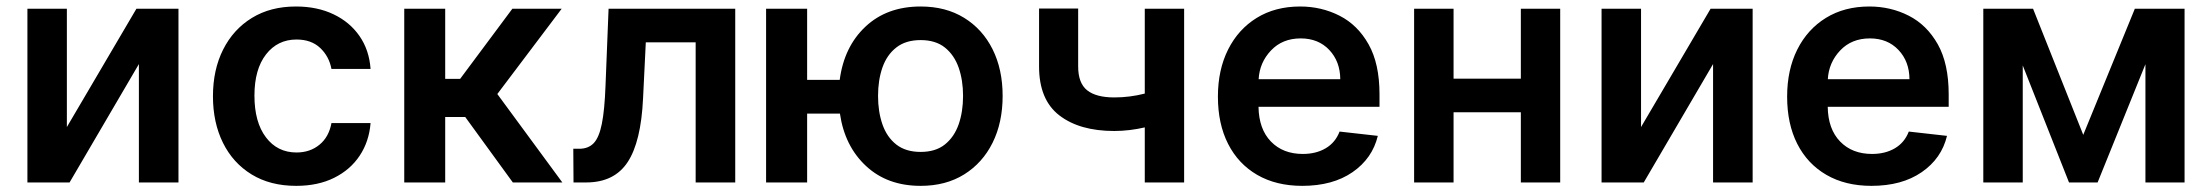

<svg xmlns="http://www.w3.org/2000/svg" viewBox="-20 -573 6945 603"><path d="M190 -174 408.4 -545.5H540.5V0H416.2V-371.8L198.5 0H66.1V-545.5H190Z M910.2 10.7Q828.8 10.7 770.2 -25.2Q711.6 -61.1 680.2 -124.6Q648.8 -188.2 648.8 -270.6Q648.8 -354 680.8 -417.4Q712.7 -480.8 771.1 -516.7Q829.5 -552.6 909.4 -552.6Q976.2 -552.6 1027.3 -528.2Q1078.5 -503.9 1109 -459.9Q1139.6 -415.8 1143.8 -356.5H1021Q1013.5 -396 985.6 -422.4Q957.7 -448.9 911.2 -448.9Q851.9 -448.9 815.5 -402.2Q779.1 -355.5 779.1 -272.7Q779.1 -189.3 815.2 -141.7Q851.2 -94.1 911.2 -94.1Q953.5 -94.1 983.1 -118.3Q1012.8 -142.4 1021 -186.4H1143.8Q1139.2 -128.6 1109.7 -84.2Q1080.3 -39.8 1029.5 -14.6Q978.7 10.7 910.2 10.7Z M1249.6 0V-545.5H1378.2V-325.3H1425.1L1589.1 -545.5H1744L1541.9 -277.7L1746.1 0H1590.6L1441.1 -205.6H1378.2V0Z M1781.2 0 1780.5 -105.8H1799.4Q1827.8 -105.8 1844.6 -123.4Q1861.5 -141 1870.2 -184.3Q1878.9 -227.6 1881.7 -304L1891.3 -545.5H2289.1V0H2164.8V-440H2008.2L1999.6 -264.2Q1993.3 -127.8 1951.2 -63.9Q1909.1 0 1821 0Z M2514.9 -545.5V-322.1H2617.2Q2631 -426.5 2698.3 -489.5Q2765.6 -552.6 2871.4 -552.6Q2950.3 -552.6 3008 -517Q3065.7 -481.5 3097.3 -418.3Q3128.9 -355.1 3128.9 -271.7Q3128.9 -188.2 3097.3 -124.6Q3065.7 -61.1 3008 -25.2Q2950.3 10.7 2871.4 10.7Q2766.7 10.7 2699.8 -51.7Q2632.8 -114 2617.9 -216.3H2514.9V0H2386V-545.5ZM2871.4 -95.9Q2918.3 -95.9 2947.6 -119.3Q2976.9 -142.8 2990.8 -182.5Q3004.6 -222.3 3004.6 -271.7Q3004.6 -321 2990.8 -360.6Q2976.9 -400.2 2947.6 -423.7Q2918.3 -447.1 2871.4 -447.1Q2824.6 -447.1 2794.9 -423.8Q2765.3 -400.6 2751.4 -361Q2737.6 -321.4 2737.6 -271.7Q2737.6 -222.3 2751.4 -182.4Q2765.3 -142.4 2794.9 -119.1Q2824.6 -95.9 2871.4 -95.9Z M3698.9 -545.5V0H3575.3V-172.9Q3552.6 -167.6 3528.1 -164.6Q3503.6 -161.6 3479.4 -161.6Q3370.4 -161.6 3306.8 -210.8Q3243.3 -259.9 3243.3 -364.3V-546.2H3366.1V-364.3Q3366.1 -311.8 3394.4 -289.4Q3422.6 -267 3479.4 -267Q3504.6 -267 3528.2 -270.1Q3551.8 -273.1 3575.3 -279.1V-545.5Z M4070 10.7Q3987.9 10.7 3928.4 -23.8Q3869 -58.2 3837 -121.1Q3805 -183.9 3805 -269.5Q3805 -353.7 3837 -417.4Q3869 -481.2 3927 -516.9Q3985.1 -552.6 4063.2 -552.6Q4130.3 -552.6 4187.1 -523.6Q4244 -494.7 4278.2 -433.8Q4312.5 -372.9 4312.5 -277V-237.6H3932.5Q3933.6 -167.6 3971.4 -128.6Q4009.2 -89.5 4071.7 -89.5Q4113.3 -89.5 4143.6 -107.4Q4174 -125.4 4187.1 -159.8L4307.2 -146.3Q4290.1 -75.3 4227.8 -32.3Q4165.5 10.7 4070 10.7ZM3932.9 -324.2H4189.3Q4188.9 -380 4154.7 -416.2Q4120.4 -452.4 4065 -452.4Q4007.5 -452.4 3971.6 -414.4Q3935.7 -376.4 3932.9 -324.2Z M4545.1 -545.5V-326H4756.4V-545.5H4880V0H4756.4V-220.5H4545.1V0H4421.2V-545.5Z M5133.9 -174 5352.3 -545.5H5484.4V0H5360.1V-371.8L5142.4 0H5009.9V-545.5H5133.9Z M5857.6 10.7Q5775.6 10.7 5716.1 -23.8Q5656.6 -58.2 5624.6 -121.1Q5592.7 -183.9 5592.7 -269.5Q5592.7 -353.7 5624.6 -417.4Q5656.6 -481.2 5714.7 -516.9Q5772.7 -552.6 5850.9 -552.6Q5918 -552.6 5974.8 -523.6Q6031.6 -494.7 6065.9 -433.8Q6100.1 -372.9 6100.1 -277V-237.6H5720.2Q5721.2 -167.6 5759.1 -128.6Q5796.9 -89.5 5859.4 -89.5Q5900.9 -89.5 5931.3 -107.4Q5961.6 -125.4 5974.8 -159.8L6094.8 -146.3Q6077.8 -75.3 6015.4 -32.3Q5953.1 10.7 5857.6 10.7ZM5720.5 -324.2H5976.9Q5976.6 -380 5942.3 -416.2Q5908 -452.4 5852.6 -452.4Q5795.1 -452.4 5759.2 -414.4Q5723.4 -376.4 5720.5 -324.2Z M6522.7 -149.5 6684.7 -545.5H6840.9V0H6718V-371.4L6567.8 0H6478L6332.7 -367.5V0H6208.8V-545.5H6365.1Z"/></svg>

Font: Inter UI Semi Bold
Style: Regular
Weight: 600
Designer: Rasmus Andersson
Foundry: rsms
Version: 3.2;8d6f07862